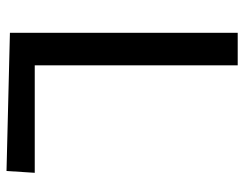

<svg xmlns="http://www.w3.org/2000/svg" viewBox="-102 -666 767 604"><g transform="rotate(90 282.0 -363.5)"><path d="M517.4 0 523.1 -88.8H185V-727.3H82.7V-10.7Z"/></g></svg>

Font: Inter 465
Style: Regular
Weight: 400
Designer: Rasmus Andersson
Foundry: rsms
Version: Version 3.019;Glyphs 3.1.2 (3151)